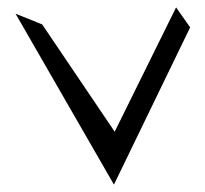

<svg xmlns="http://www.w3.org/2000/svg" viewBox="-20 -488 555 519"><path d="M94 -422 22 -451 288 11 494 -414 456 -468 290 -132Z"/></svg>

Font: Stormblade
Style: Regular
Weight: 400
Designer: Mew Too
Foundry: Cannot Into Space Fonts
Version: Version 0.77